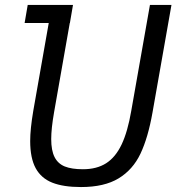

<svg xmlns="http://www.w3.org/2000/svg" viewBox="-20 -747 713 776"><path d="M102 -177Q102 -225.5 114.5 -299L177 -654H79.5L92 -727H275L262.5 -654H262L198.5 -293Q187 -227 187 -185Q187 -139 200.5 -112.2Q214 -85.5 241.8 -74.2Q269.5 -63 315 -63Q371 -63 409 -87.2Q447 -111.5 471.5 -163Q496 -214.5 510.5 -299L586 -727H673L596.5 -293Q578.5 -191 547.8 -126Q517 -61 459.2 -26Q401.5 9 307.5 9Q236 9 191.2 -8.8Q146.5 -26.5 124.2 -67.2Q102 -108 102 -177Z"/></svg>

Font: JuliaMono Italic
Style: Regular
Weight: 400
Italic angle: -9°
Monospace: yes
Designer: cormullion
Foundry: corm
Version: Version 0.049; ttfautohint (v1.8.4)